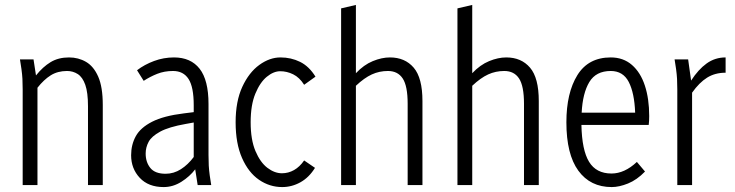

<svg xmlns="http://www.w3.org/2000/svg" viewBox="-20 -751 2984 779"><path d="M61 -510H116L126 -445Q154 -480 185.5 -499Q217 -518 260 -518Q298 -518 329 -500Q360 -482 378.5 -440Q397 -398 397 -325V0H337V-320Q337 -376 326 -407Q315 -438 295.5 -450.5Q276 -463 252 -463Q214 -463 186 -445.5Q158 -428 132 -395V0H72V-388Q72 -413 71 -431Q70 -449 67 -471Z M512 -121Q512 -164 531 -198.5Q550 -233 597 -257Q644 -281 726 -291L766 -296V-324Q766 -398 745 -430.5Q724 -463 682 -463Q647 -463 618 -451.5Q589 -440 563 -423L536 -466Q566 -489 605 -503.5Q644 -518 686 -518Q754 -518 790 -472Q826 -426 826 -329V-122Q826 -97 827 -79Q828 -61 831 -39L837 0H782L772 -64Q750 -35 716 -13.5Q682 8 644 8Q582 8 547 -29.5Q512 -67 512 -121ZM571 -128Q571 -93 590 -69.5Q609 -46 652 -46Q685 -46 714 -64.5Q743 -83 766 -114V-254L733 -248Q665 -236 630 -217Q595 -198 583 -175.5Q571 -153 571 -128Z M936 -255Q936 -340 963 -398.5Q990 -457 1032 -487.5Q1074 -518 1118 -518Q1161 -518 1197.5 -500Q1234 -482 1260 -440L1214 -407Q1195 -437 1169.5 -449.5Q1144 -462 1117 -462Q1090 -462 1062.5 -439.5Q1035 -417 1016 -371Q997 -325 997 -255Q997 -184 1016.5 -138Q1036 -92 1065 -70Q1094 -48 1124 -48Q1150 -48 1173 -61Q1196 -74 1214 -100L1258 -70Q1234 -31 1199 -11.5Q1164 8 1125 8Q1074 8 1031 -21.5Q988 -51 962 -110Q936 -169 936 -255Z M1364 0V-717L1424 -731V-454Q1456 -488 1492.5 -503Q1529 -518 1562 -518Q1623 -518 1658.5 -476.5Q1694 -435 1694 -341V0H1634V-330Q1634 -402 1614 -432.5Q1594 -463 1554 -463Q1519 -463 1488.5 -449Q1458 -435 1424 -403V0Z M1836 0V-717L1896 -731V-454Q1928 -488 1964.5 -503Q2001 -518 2034 -518Q2095 -518 2130.5 -476.5Q2166 -435 2166 -341V0H2106V-330Q2106 -402 2086 -432.5Q2066 -463 2026 -463Q1991 -463 1960.5 -449Q1930 -435 1896 -403V0Z M2278 -255Q2278 -374 2322.5 -446Q2367 -518 2458 -518Q2509 -518 2544 -487.5Q2579 -457 2596.5 -403.5Q2614 -350 2614 -280Q2614 -270 2613.5 -261Q2613 -252 2612 -244H2339Q2341 -142 2370 -94.5Q2399 -47 2461 -47Q2514 -47 2564 -94L2597 -55Q2564 -21 2528 -6.5Q2492 8 2462 8Q2375 8 2326.5 -58.5Q2278 -125 2278 -255ZM2458 -463Q2398 -463 2371 -418Q2344 -373 2340 -294H2557Q2554 -374 2531 -418.5Q2508 -463 2458 -463Z M2717 -510H2772L2784 -424Q2813 -469 2847 -493.5Q2881 -518 2924 -518V-456Q2881 -456 2849 -436Q2817 -416 2788 -375V0H2728V-388Q2728 -413 2727 -431Q2726 -449 2723 -471Z"/></svg>

Font: Radio Canada Condensed Light
Style: Regular
Weight: 300
Width: 3
Designer: Charles Daoud, Etienne Aubert Bonn, Alexandre Saumier Demers, Jacques Le Bailly
Foundry: Radio-Canada
Version: Version 2.104; ttfautohint (v1.8.4.7-5d5b);gftools[0.9.28.de